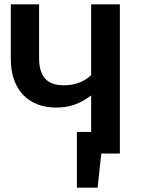

<svg xmlns="http://www.w3.org/2000/svg" viewBox="-20 -711 656 889"><path d="M402 -691V-363C369 -332 327 -316 275 -316C199 -316 161 -356 161 -441V-691H30V-437C30 -298 110 -213 239 -213C304 -213 349 -230 402 -269V-100H336V158H432L449 0H535V-691Z"/></svg>

Font: Fira Sans Medium
Style: Regular
Weight: 500
Designer: Carrois Corporate & Edenspiekermann AG
Foundry: Carrois Corporate GbR & Edenspiekermann AG
Version: Version 4.203